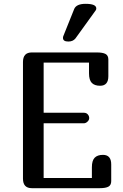

<svg xmlns="http://www.w3.org/2000/svg" viewBox="-20 -983 641 1003"><path d="M374 -782Q361 -766 337 -766Q309 -766 309 -785Q309 -791 311 -795L368 -937Q380 -963 427 -963Q483 -963 483 -939Q483 -933 480 -929ZM503 -535Q474 -535 459.5 -550Q445 -565 445 -600V-656H208V-394H418Q431 -394 438.5 -385.5Q446 -377 446 -366Q446 -356 437 -347.5Q428 -339 418 -339H208V-53H460V-109Q460 -144 474.5 -159Q489 -174 518 -174Q561 -174 561 -124V-37Q561 -16 546.5 -8Q532 0 501 0H146Q100 0 100 -50V-659Q100 -709 146 -709H486Q517 -709 531.5 -701Q546 -693 546 -672V-585Q546 -535 503 -535Z"/></svg>

Font: Marmelad
Style: Regular
Weight: 400
Designer: Manvel Shmavonyan
Foundry: Cyreal
Version: Version 1.001;PS 001.001;hotconv 1.0.88;makeotf.lib2.5.64775